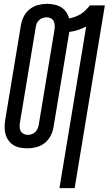

<svg xmlns="http://www.w3.org/2000/svg" viewBox="-20 -763 565 998"><path d="M289 215 428 -625Q407 -614 384.5 -607Q362 -600 340 -597Q340 -597 340 -596.5Q340 -596 340 -596L258 -101Q254 -78 242.5 -56Q231 -34 211.5 -19Q192 -4 168.5 2Q145 8 123 8Q123 8 123 8Q123 8 123 8Q103 8 84.5 4.5Q66 1 50.5 -8.5Q35 -18 24.5 -32.5Q14 -47 9 -64.5Q4 -82 4 -101Q4 -120 7 -139L89 -634Q93 -657 104.5 -679Q116 -701 135.5 -716Q155 -731 178 -737Q201 -743 224 -743Q224 -743 224 -743Q224 -743 224 -743Q244 -743 263 -739Q282 -735 297.5 -725.5Q313 -716 323.5 -701Q334 -686 339 -667Q354 -670 369.5 -675.5Q385 -681 399 -689.5Q413 -698 425 -710Q437 -722 447 -735H525L368 215ZM124 -62Q134 -62 144 -65Q154 -68 162 -75.5Q170 -83 174.5 -92.5Q179 -102 181 -112L263 -607Q265 -619 264.5 -630.5Q264 -642 259.5 -652Q255 -662 245 -667.5Q235 -673 223 -673Q213 -673 203 -670Q193 -667 184.5 -659.5Q176 -652 171.5 -642.5Q167 -633 166 -623L84 -128Q82 -116 82 -104.5Q82 -93 87 -83Q92 -73 102 -67.5Q112 -62 124 -62Z"/></svg>

Font: Iosevka SS04 Oblique
Style: Regular
Weight: 400
Italic angle: -9°
Monospace: yes
Designer: Belleve Invis
Foundry: Belleve Invis
Version: Version 19.0.0; ttfautohint (v1.8.4)